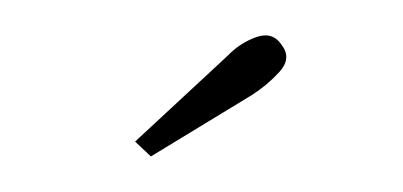

<svg xmlns="http://www.w3.org/2000/svg" viewBox="-25 -763 336 160"><g transform="rotate(-5 143.0 -683.0)"><path d="M96.5 -636.5 84.5 -650 167.5 -714.5Q179 -724.5 193 -728Q207 -731.5 213.5 -719Q220.5 -707.5 209.2 -697.2Q198 -687 184.5 -680Z"/></g></svg>

Font: Imbue 10pt Thin
Style: Regular
Weight: 100
Designer: Tyler Finck
Foundry: Etcetera Type Company
Version: Version 1.102; ttfautohint (v1.8.3)